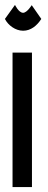

<svg xmlns="http://www.w3.org/2000/svg" viewBox="-36 -761 195 781"><path d="M93 -740C93 -740 74 -709 58 -709C40 -709 25 -741 25 -741L-16 -684C-3 -658 27 -636 58 -636C89 -636 114 -656 132 -684ZM94 0V-547H15V0Z"/></svg>

Font: League Gothic Condensed
Style: Regular
Weight: 400
Width: 3
Designer: Tyler Finck
Foundry: The League of Moveable Type
Version: Version 1.001;PS 001.001;hotconv 1.0.56;makeotf.lib2.0.21325